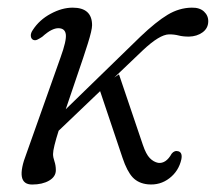

<svg xmlns="http://www.w3.org/2000/svg" viewBox="-20 -485 578 514"><path d="M226.5 -417.5Q226.5 -404.5 215 -368Q203.5 -331.5 187.2 -284.5Q171 -237.5 156 -192.5L356 -387Q398 -427 428.8 -445.5Q459.5 -464 493 -464.5Q514.5 -465 526.2 -454Q538 -443 537.5 -427Q537 -409 522 -398.2Q507 -387.5 486 -387Q469.5 -387 458.2 -390Q447 -393 432.5 -393Q407 -392.5 362 -350L286 -277.5L298.5 -286L362.5 -97Q371 -72 381 -61.8Q391 -51.5 403.5 -49Q424.5 -46.5 439.5 -73.5Q447 -83 457.5 -80Q469 -76.5 465.5 -58.5Q458.5 -27 433.5 -7.8Q408.5 11.5 376 8.5Q350.5 6 335.2 -10.2Q320 -26.5 308 -62.5L248 -241L137 -135Q130 -113 126 -96.8Q122 -80.5 122 -72.5Q122 -64 125.8 -53Q129.5 -42 129.5 -29.5Q129.5 -12 111.5 -1.5Q93.5 9 66 9Q18.5 9 51 -74.5L142 -331Q158.5 -376.5 156.2 -393Q154 -409.5 136 -409.5Q128 -409.5 117.8 -404.5Q107.5 -399.5 93 -386.5Q85.5 -381.5 79.8 -378.8Q74 -376 68.5 -378.5Q63 -381.5 62.5 -389Q62 -396.5 68 -405Q85.5 -432 115.8 -448.2Q146 -464.5 174.5 -464.5Q226.5 -464.5 226.5 -417.5Z"/></svg>

Font: Fraunces 9pt S050 Light
Style: Italic
Weight: 300
Italic angle: -16°
Version: Version 1.000; ttfautohint (v1.8.3)